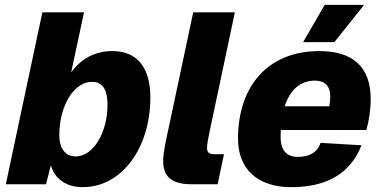

<svg xmlns="http://www.w3.org/2000/svg" viewBox="-20 -761 1578 793"><path d="M322 12C483 12 601 -150 601 -358C601 -478 550 -550 444 -550C370 -550 314 -517 274 -462L327 -710H155L4 0H170L190 -78C206 -22 254 12 322 12ZM293 -115C251 -115 225 -146 225 -203C225 -322 284 -423 360 -423C405 -423 424 -389 424 -328C424 -213 365 -115 293 -115Z M771 0H879L905 -124H867C843 -124 835 -132 835 -150C835 -165 840 -192 846 -219L950 -710H778L676 -230C665 -180 654 -131 654 -96C654 -29 692 0 771 0Z M1232 -587H1361L1484 -741H1321ZM1183 12C1336 12 1429 -49 1473 -161L1304 -171C1291 -130 1255 -113 1211 -113C1165 -113 1139 -138 1139 -196C1139 -205 1139 -215 1140 -224H1493C1503 -258 1511 -305 1511 -352C1511 -484 1438 -550 1299 -550C1082 -550 963 -400 963 -188C963 -68 1038 12 1183 12ZM1281 -428C1320 -428 1344 -407 1344 -363C1344 -346 1342 -332 1340 -322H1156C1178 -390 1220 -428 1281 -428Z"/></svg>

Font: Geist ExtraBold
Style: Italic
Weight: 800
Italic angle: -12°
Designer: Basement.studio, Andrés Briganti, Mateo Zaragoza
Foundry: Basement.studio, Vercel, Andrés Briganti, Guido Ferreyra, Mateo Zaragoza
Version: Version 1.500